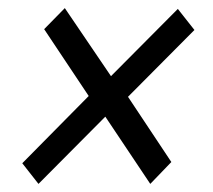

<svg xmlns="http://www.w3.org/2000/svg" viewBox="-20 -538 525 474"><path d="M75 -84 35 -135 199 -301 89 -466 140 -518 254 -350 419 -516 460 -464 296 -299 403 -138 351 -84 240 -250Z"/></svg>

Font: Georama Extended
Style: Italic
Weight: 400
Width: 7
Italic angle: -9°
Designer: Jean-Baptiste Levee
Foundry: Production Type
Version: Version 1.000